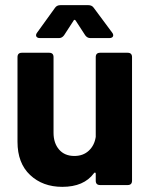

<svg xmlns="http://www.w3.org/2000/svg" viewBox="-20 -719 585 746"><path d="M369 -514H476Q493 -514 493 -497V-17Q493 0 476 0H369Q352 0 352 -17V-44Q352 -48 349.5 -48.5Q347 -49 345 -46Q306 7 222 7Q146 7 97 -39Q48 -85 48 -168V-497Q48 -514 65 -514H171Q188 -514 188 -497V-203Q188 -163 209.5 -138Q231 -113 269 -113Q303 -113 325 -133.5Q347 -154 352 -187V-497Q352 -514 369 -514ZM120 -582Q120 -587 124 -592L194 -689Q201 -699 215 -699H323Q337 -699 344 -689L416 -592Q420 -587 420 -582Q420 -577 416 -574Q412 -571 405 -571H331Q319 -571 311 -582L274 -639Q272 -642 269.5 -642Q267 -642 266 -639L229 -582Q221 -571 209 -571H135Q128 -571 124 -574Q120 -577 120 -582Z"/></svg>

Font: Barlow
Style: Bold
Weight: 700
Designer: Jeremy Tribby
Foundry: Jeremy Tribby
Version: Version 1.101 August 23, 2024